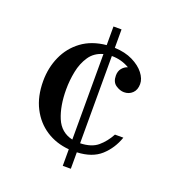

<svg xmlns="http://www.w3.org/2000/svg" viewBox="-120 -648 751 828"><g transform="rotate(20 256.0 -234.0)"><path d="M297 -554.5V-470Q345 -468 380 -450.8Q415 -433.5 434 -409Q453 -384.5 453 -360.5Q453 -333.5 437.5 -318.5Q422 -303.5 399 -303.5Q380.5 -303.5 361.2 -316.5Q342 -329.5 342 -359.5Q342 -379.5 352.5 -392.5Q363 -405.5 378.5 -410.5Q341.5 -432.5 297.5 -432.5H297V-32Q348.5 -33.5 377 -57.5Q405.5 -81.5 425.5 -118.5H464Q445.5 -65 406 -29.2Q366.5 6.5 297 9.5V85H260V9Q200.5 4 154.5 -26Q108.5 -56 82 -107.8Q55.5 -159.5 55.5 -230Q55.5 -291 78.8 -343Q102 -395 147.5 -428.8Q193 -462.5 260 -469V-554.5ZM161 -230Q161 -154 183.2 -100.8Q205.5 -47.5 260 -35.5V-428Q220 -417 198.8 -385.5Q177.5 -354 169.2 -312.5Q161 -271 161 -230Z"/></g></svg>

Font: Bodoni* 06pt
Style: Regular
Weight: 400
Version: Version 2.3